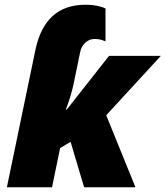

<svg xmlns="http://www.w3.org/2000/svg" viewBox="-20 -788 697 808"><path d="M129 -578Q169 -768 339 -768Q369 -768 391.5 -763Q414 -758 424 -752V-614Q422 -615 409 -619.5Q396 -624 378 -624Q356 -624 339 -608.5Q322 -593 317 -567L290 -436Q285 -411 275 -378.5Q265 -346 257 -327H261L439 -553H657L427 -303L550 0H334L277 -191L233 -165L199 0H9Z"/></svg>

Font: Noto Sans Display Black
Style: Italic
Weight: 900
Italic angle: -12°
Designer: Monotype Design team
Foundry: Monotype Imaging Inc.
Version: Version 1.000